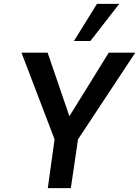

<svg xmlns="http://www.w3.org/2000/svg" viewBox="-20 -972 719 992"><path d="M227 0 262 -252 91 -700H226L351 -335H316L542 -700H679L383 -252L346 0ZM362 -760 481 -952H596L447 -760Z"/></svg>

Font: Host Grotesk Light SemiBold
Style: Italic
Weight: 600
Italic angle: -8°
Version: Version 1.003